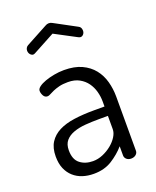

<svg xmlns="http://www.w3.org/2000/svg" viewBox="-134 -780 705 866"><g transform="rotate(-20 219.0 -347.0)"><path d="M102 -595Q100 -594 97.5 -593Q95 -592 93 -592Q85 -592 78.5 -599.5Q72 -607 72 -618Q72 -624 75 -630Q78 -636 85 -640L189 -696Q197 -701 206 -701Q215 -701 223 -696L327 -640Q334 -637 337 -630.5Q340 -624 340 -617Q340 -607 334 -600Q328 -593 320 -593Q318 -593 315 -594Q312 -595 310 -596L206 -651ZM198 -479Q248 -479 282.5 -463Q317 -447 338.5 -420Q360 -393 369.5 -358Q379 -323 379 -286V-26Q379 -15 370 -7.5Q361 0 347 0Q334 0 325.5 -7.5Q317 -15 317 -26V-70Q291 -40 254 -16.5Q217 7 166 7Q137 7 112.5 -1Q88 -9 69.5 -25.5Q51 -42 40.5 -66.5Q30 -91 30 -125Q30 -166 47 -192.5Q64 -219 94.5 -234.5Q125 -250 168 -256Q211 -262 263 -262H314V-286Q314 -310 307.5 -334Q301 -358 287 -377.5Q273 -397 250.5 -409.5Q228 -422 196 -422Q171 -422 153.5 -417.5Q136 -413 123.5 -407.5Q111 -402 103 -397.5Q95 -393 89 -393Q76 -393 69.5 -405Q63 -417 63 -428Q63 -438 75 -447Q87 -456 106.5 -463Q126 -470 150 -474.5Q174 -479 198 -479ZM314 -217H272Q237 -217 205.5 -214.5Q174 -212 149 -203Q124 -194 109.5 -177Q95 -160 95 -131Q95 -87 120 -67.5Q145 -48 182 -48Q206 -48 229.5 -58Q253 -68 272 -83.5Q291 -99 302.5 -117.5Q314 -136 314 -153Z"/></g></svg>

Font: AkaAcidDosis
Style: Regular
Weight: 400
Designer: Edgar Tolentino, Pablo Impallari, Igino Marini, Aka-Acid
Foundry: Edgar Tolentino, Pablo Impallari, Igino Marini, Cyberella
Version: Version 1.007